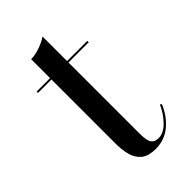

<svg xmlns="http://www.w3.org/2000/svg" viewBox="-190 -650 718 718"><g transform="rotate(-45 169.0 -291.5)"><path d="M187.5 7Q146.5 7 126.8 -11Q107 -29 100.8 -56.2Q94.5 -83.5 94.5 -111V-560Q117 -560 143.2 -569.5Q169.5 -579 184.5 -590V-77Q184.5 -39.5 193.5 -26.8Q202.5 -14 223 -14Q250 -14 275.2 -40Q300.5 -66 315 -99.5L321.5 -96Q303 -50.5 268.5 -21.8Q234 7 187.5 7ZM23.5 -452.5V-460H291.5V-452.5Z"/></g></svg>

Font: Bodoni Moda 28pt
Style: Regular
Weight: 400
Designer: Owen Earl
Foundry: indestructible type
Version: Version 2.005